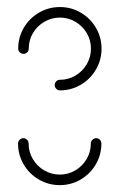

<svg xmlns="http://www.w3.org/2000/svg" viewBox="-20 -539 348 559"><path d="M260 -136.7Q266.3 -136.7 270.7 -132Q275.2 -127.4 275.2 -121.1Q275.2 -88.1 258.9 -60.4Q242.6 -32.6 214.8 -16.3Q187 0 154.1 0Q121.1 0 93.1 -16.3Q65.2 -32.6 48.9 -60.4Q32.6 -88.1 32.6 -121.1Q32.6 -127.4 37.2 -132Q41.9 -136.7 48.1 -136.7Q54.4 -136.7 58.9 -132Q63.3 -127.4 63.3 -121.1Q63.3 -96.7 75.6 -75.9Q87.8 -55.2 108.7 -43Q129.6 -30.7 154.1 -30.7Q178.5 -30.7 199.3 -43Q220 -55.2 232.2 -75.9Q244.4 -96.7 244.4 -121.1Q244.4 -127.4 249.1 -132Q253.7 -136.7 260 -136.7ZM48.5 -382.2Q42.2 -382.2 37.6 -386.7Q33 -391.1 33 -397.4Q33 -430.4 49.3 -458.1Q65.6 -485.9 93.5 -502.2Q121.5 -518.5 154.4 -518.5Q187.4 -518.5 215.2 -502.2Q243 -485.9 259.3 -458.1Q275.6 -430.4 275.6 -397.4Q275.6 -364.4 259.3 -336.5Q243 -308.5 215.2 -292.2Q187.4 -275.9 154.4 -275.9Q148.1 -275.9 143.7 -280.6Q139.3 -285.2 139.3 -291.5Q139.3 -297.8 143.7 -302.2Q148.1 -306.7 154.4 -306.7Q178.9 -306.7 199.6 -318.9Q220.4 -331.1 232.6 -352Q244.8 -373 244.8 -397.4Q244.8 -421.9 232.6 -442.6Q220.4 -463.3 199.6 -475.6Q178.9 -487.8 154.4 -487.8Q130 -487.8 109.1 -475.6Q88.1 -463.3 75.9 -442.6Q63.7 -421.9 63.7 -397.4Q63.7 -391.1 59.3 -386.7Q54.8 -382.2 48.5 -382.2Z"/></svg>

Font: 26F Galaxy Sans Ultra Light
Style: Regular
Weight: 200
Designer: C₂₉H₂₅N₃O₅
Version: Version 1.100